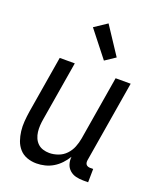

<svg xmlns="http://www.w3.org/2000/svg" viewBox="-142 -850 784 946"><g transform="rotate(20 250.0 -377.0)"><path d="M163 8Q137 8 113.5 -0.5Q90 -9 74 -27Q58 -45 50 -68Q42 -91 39 -116Q36 -141 38 -167Q40 -193 44 -219L94 -520H173L121 -208Q118 -191 117 -174Q116 -157 118 -140.5Q120 -124 126.5 -109Q133 -94 144.5 -83Q156 -72 172 -67Q188 -62 205 -62Q228 -62 251.5 -70.5Q275 -79 292 -97Q309 -115 318 -137.5Q327 -160 331 -183L387 -520H466L395 -93Q394 -86 395 -80Q396 -74 399.5 -70Q403 -66 408.5 -64Q414 -62 421 -62H436L435 8H409Q389 8 370.5 3.5Q352 -1 338 -13.5Q324 -26 318.5 -44Q313 -62 315 -82Q303 -62 286.5 -44.5Q270 -27 250 -15Q230 -3 207.5 2.5Q185 8 163 8ZM303 -582 196 -718 262 -762 357 -618Z"/></g></svg>

Font: Iosevka Curly
Style: Italic
Weight: 400
Italic angle: -9°
Monospace: yes
Designer: Belleve Invis
Foundry: Belleve Invis
Version: Version 22.1.2; ttfautohint (v1.8.4)